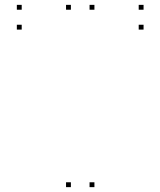

<svg xmlns="http://www.w3.org/2000/svg" viewBox="-20 -760 660 790"><path d="M368.5 -720V-740H348.5V-720ZM271.7 -720V-740H251.7V-720ZM271.7 10V-10H251.7V10ZM368.5 10V-10H348.5V10ZM570.7 -638.2V-658.2H550.7V-638.2ZM570.7 -720V-740H550.7V-720ZM69.3 -720V-740H49.3V-720ZM69.3 -638.2V-658.2H49.3V-638.2Z"/></svg>

Font: Monaspace Neon Dots Var
Style: Regular
Weight: 400
Designer: Riley Cran and the Lettermatic Team
Version: Version 1.100 (Monaspace Neon Dots)